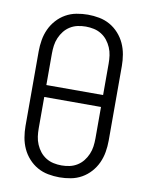

<svg xmlns="http://www.w3.org/2000/svg" viewBox="-85 -804 669 873"><g transform="rotate(10 250.0 -367.5)"><path d="M250 8Q224 8 197.5 3Q171 -2 148 -15Q125 -28 107 -48Q89 -68 78 -92Q67 -116 62.5 -142.5Q58 -169 58 -195V-540Q58 -566 62.5 -592.5Q67 -619 78 -643Q89 -667 107 -687Q125 -707 148 -720Q171 -733 197.5 -738Q224 -743 250 -743Q276 -743 302.5 -738Q329 -733 352 -720Q375 -707 393 -687Q411 -667 422 -643Q433 -619 437.5 -592.5Q442 -566 442 -540V-195Q442 -169 437.5 -142.5Q433 -116 422 -92Q411 -68 393 -48Q375 -28 352 -15Q329 -2 302.5 3Q276 8 250 8ZM381 -395V-540Q381 -559 378.5 -577.5Q376 -596 368.5 -613.5Q361 -631 349.5 -645.5Q338 -660 322 -670Q306 -680 287.5 -684Q269 -688 250 -688Q231 -688 212.5 -684Q194 -680 178 -670Q162 -660 150.5 -645.5Q139 -631 131.5 -613.5Q124 -596 121.5 -577.5Q119 -559 119 -540V-395ZM250 -47Q269 -47 287.5 -51Q306 -55 322 -65Q338 -75 349.5 -89.5Q361 -104 368.5 -121.5Q376 -139 378.5 -157.5Q381 -176 381 -195V-340H119V-195Q119 -176 121.5 -157.5Q124 -139 131.5 -121.5Q139 -104 150.5 -89.5Q162 -75 178 -65Q194 -55 212.5 -51Q231 -47 250 -47Z"/></g></svg>

Font: Iosevka SS18 Light
Style: Regular
Weight: 300
Monospace: yes
Designer: Belleve Invis
Foundry: Belleve Invis
Version: Version 25.1.1; ttfautohint (v1.8.4)